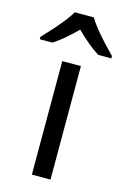

<svg xmlns="http://www.w3.org/2000/svg" viewBox="-158 -821 574 876"><g transform="rotate(15 129.0 -383.0)"><path d="M173 0H85V-536H173ZM173 -766Q185 -744 207.5 -716.5Q230 -689 254.5 -662.5Q279 -636 298 -617V-606H236Q210 -622 182 -645.5Q154 -669 127 -696Q100 -669 73 -646Q46 -623 20 -606H-40V-617Q-21 -637 2.5 -663Q26 -689 48 -716.5Q70 -744 83 -766Z"/></g></svg>

Font: Noto Sans Grantha
Style: Regular
Weight: 400
Designer: Monotype Design Team
Foundry: Monotype Imaging Inc.
Version: Version 2.003; ttfautohint (v1.8.4.7-5d5b)